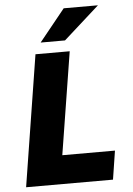

<svg xmlns="http://www.w3.org/2000/svg" viewBox="-61 -982 710 1028"><g transform="rotate(-5 293.5 -468.5)"><path d="M37 0 149 -705H333L245 -154H528L504 0ZM182 -765 321 -937H505L313 -765Z"/></g></svg>

Font: Nunito Sans 7pt SemiCondensed Black
Style: Italic
Weight: 900
Width: 4
Italic angle: -9°
Designer: Vernon Adams
Foundry: Vernon Adams
Version: Version 3.101;gftools[0.9.27]